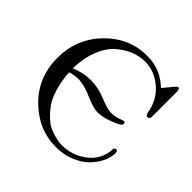

<svg xmlns="http://www.w3.org/2000/svg" viewBox="-180 -882 1081 1081"><g transform="rotate(45 361.0 -341.5)"><path d="M55 -339Q55 -492 158.5 -598.5Q262 -705 404 -705H408Q511 -705 587 -632H588Q642 -698 647 -702Q651 -704 654 -704Q666 -704 666 -680V-481Q665 -462 652 -462Q646 -462 642.5 -463.5Q639 -465 637 -469.5Q635 -474 634 -477.5Q633 -481 631.5 -489.5Q630 -498 629 -503Q609 -580 549.5 -627Q490 -674 418 -674Q376 -674 333.5 -657Q291 -640 251 -605.5Q211 -571 185.5 -507Q160 -443 158 -359Q217 -384 276 -384Q338 -384 397 -359Q456 -334 487 -334Q516 -334 543.5 -343.5Q571 -353 572 -353Q580 -353 582 -345Q584 -337 578 -330Q568 -319 519 -300.5Q470 -282 430 -282Q397 -282 333 -310.5Q269 -339 219 -339Q194 -339 159 -328Q164 -259 181 -204.5Q198 -150 224 -116.5Q250 -83 277 -60Q304 -37 334 -27Q364 -17 383.5 -13Q403 -9 420 -9Q500 -9 563.5 -55.5Q627 -102 638 -176Q639 -180 639 -187Q639 -194 640 -198.5Q641 -203 644 -206Q648 -210 653 -210Q666 -210 666 -191Q666 -157 648.5 -120.5Q631 -84 599.5 -52Q568 -20 517 1Q466 22 405 22Q265 22 160 -81.5Q55 -185 55 -339Z"/></g></svg>

Font: CMU Serif
Style: Roman
Weight: 500
Version: Version 0.7.0